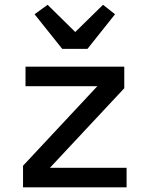

<svg xmlns="http://www.w3.org/2000/svg" viewBox="-20 -801 640 821"><path d="M521.3 0V-83.5H193.5L511.4 -423.7V-516H89.1V-432.5H396.3L78.5 -92.3V0ZM127.8 -740.1 246.1 -592H354L471.9 -740.1L420.5 -780.5L301.8 -664.1L183.6 -780.5Z"/></svg>

Font: Margiela Mono Medium
Style: Regular
Weight: 500
Designer: Mike Abbink, Paul van der Laan, Pieter van Rosmalen
Foundry: Bold Monday
Version: Version 2.003 2021